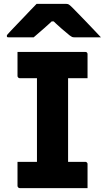

<svg xmlns="http://www.w3.org/2000/svg" viewBox="-20 -967 540 987"><path d="M330 -85H166L170 -131Q170 -147 170 -168Q170 -189 170 -205Q170 -256 170 -307Q170 -358 170 -409.5Q170 -461 170 -512.5Q170 -564 170 -615H334L330 -569Q330 -553 330 -532.5Q330 -512 330 -495Q330 -444 330 -392.5Q330 -341 330 -289.5Q330 -238 330 -187Q330 -136 330 -85ZM430 0H81Q79 0 77 -1Q75 -2 73.5 -3.5Q72 -5 71 -7Q70 -9 70 -11Q70 -33 70 -53Q70 -73 70 -93Q70 -113 70 -135H419Q422 -135 424.5 -133.5Q427 -132 428.5 -129.5Q430 -127 430 -124Q430 -102 430 -82Q430 -62 430 -42Q430 -22 430 0ZM70 -700H419Q424 -700 427 -697Q430 -694 430 -689Q430 -673 430 -657.5Q430 -642 430 -627Q430 -612 430 -597Q430 -582 430 -565H81Q77 -565 73.5 -568.5Q70 -572 70 -576Q70 -593 70 -608Q70 -623 70 -638Q70 -653 70 -668.5Q70 -684 70 -700ZM168 -947Q184 -947 214.5 -947Q245 -947 275.5 -947Q306 -947 321 -947Q328 -947 333.5 -944Q339 -941 352 -928Q360 -920 376 -903.5Q392 -887 413 -865.5Q434 -844 456 -820.5Q478 -797 499 -775Q471 -775 432.5 -775Q394 -775 366 -775Q355 -775 350.5 -777Q346 -779 338 -785Q323 -797 297.5 -819Q272 -841 234 -878L286 -857Q270 -857 253.5 -857Q237 -857 220 -857L270 -880Q235 -846 205.5 -820.5Q176 -795 153 -775H26Q22 -775 19.5 -775.5Q17 -776 16 -778Q15 -780 15 -782Q15 -786 18.5 -790Q22 -794 35 -808Q48 -822 65 -839.5Q82 -857 100.5 -876.5Q119 -896 136.5 -914.5Q154 -933 168 -947Z"/></svg>

Font: Recursive ExtraBold
Style: Regular
Weight: 800
Version: Version 1.085